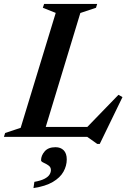

<svg xmlns="http://www.w3.org/2000/svg" viewBox="-47 -695 658 975"><path d="M361 -629 170 0H-27L-21 -19.5L58 -46L236 -629.5L170.5 -655.5L177 -675H446.5L440.5 -655.5ZM382 -35.5 554.5 -213.5 575 -202 459.5 36H447L396 0H96.5L113.5 -50.5H428.5ZM161.5 119Q161.5 95 179.8 73.8Q198 52.5 235 52.5Q261 52.5 276.5 68.2Q292 84 292 114.5Q292 147 275.2 177Q258.5 207 221.2 229Q184 251 123 260L127.5 228.5Q160.5 222.5 178.8 213Q197 203.5 204.2 192Q211.5 180.5 211.5 168.5Q211.5 153.5 199 145Q186.5 136.5 174 131Q161.5 125.5 161.5 119Z"/></svg>

Font: Newsreader 24pt SemiBold
Style: Italic
Weight: 600
Italic angle: -17°
Designer: Hugues Gentile
Foundry: Production Type
Version: Version 1.003